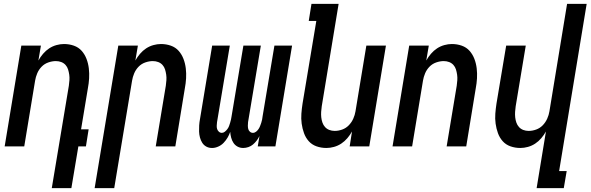

<svg xmlns="http://www.w3.org/2000/svg" viewBox="-20 -755 3045 990"><path d="M247 215 335 -313Q337 -327 338 -341.5Q339 -356 337 -370Q335 -384 331 -397Q327 -410 318 -420Q309 -430 296 -435Q283 -440 268 -440Q249 -440 229 -433Q209 -426 194.5 -411Q180 -396 172 -377Q164 -358 161 -339L105 0H4L90 -520H191L178 -443Q188 -461 202 -477.5Q216 -494 233.5 -505.5Q251 -517 271 -522.5Q291 -528 310 -528Q337 -528 361 -519.5Q385 -511 401 -493Q417 -475 426 -451.5Q435 -428 438 -402.5Q441 -377 439.5 -351Q438 -325 433 -299L398 -88H437L423 0H384L348 215Z M468 215 590 -520H691L678 -443Q688 -461 702 -477.5Q716 -494 733.5 -505.5Q751 -517 771 -522.5Q791 -528 810 -528Q837 -528 861 -519.5Q885 -511 901 -493Q917 -475 926 -451.5Q935 -428 938 -402.5Q941 -377 939.5 -351Q938 -325 933 -299L884 0H783L835 -313Q837 -327 838 -341.5Q839 -356 837 -370Q835 -384 831 -397Q827 -410 818 -420Q809 -430 796 -435Q783 -440 768 -440Q749 -440 729 -433Q709 -426 694.5 -411Q680 -396 672 -377Q664 -358 661 -339L569 215Z M1234 8Q1218 8 1205 1Q1192 -6 1184 -18Q1176 -30 1172 -45Q1168 -60 1167 -75Q1162 -60 1153.5 -45.5Q1145 -31 1133 -18.5Q1121 -6 1105 1Q1089 8 1074 8H1073Q1057 8 1044 1Q1031 -6 1023 -18.5Q1015 -31 1011 -46Q1007 -61 1006.5 -76.5Q1006 -92 1007 -108Q1008 -124 1011 -140L1074 -520H1165L1099 -125Q1098 -116 1097.5 -107Q1097 -98 1099.5 -90Q1102 -82 1108.5 -76Q1115 -70 1124 -70Q1132 -70 1139.5 -76Q1147 -82 1152.5 -89.5Q1158 -97 1161 -105Q1164 -113 1166.5 -121.5Q1169 -130 1171 -138.5Q1173 -147 1174 -155L1235 -520H1325L1259 -125Q1258 -116 1258 -107Q1258 -98 1260 -90Q1262 -82 1268.5 -76Q1275 -70 1284 -70Q1293 -70 1300.5 -76Q1308 -82 1313 -89.5Q1318 -97 1321 -105Q1324 -113 1327 -121.5Q1330 -130 1331.5 -138.5Q1333 -147 1334 -155L1395 -520H1486L1400 0H1309L1318 -54Q1312 -41 1303.5 -30Q1295 -19 1284.5 -10Q1274 -1 1260.5 3.5Q1247 8 1234 8Z M1663 8Q1636 8 1612 -0.5Q1588 -9 1572 -27Q1556 -45 1547.5 -68.5Q1539 -92 1535.5 -117.5Q1532 -143 1534 -169Q1536 -195 1540 -221L1611 -647H1572L1586 -735H1726L1639 -207Q1637 -193 1636 -178.5Q1635 -164 1636.5 -150Q1638 -136 1642.5 -123Q1647 -110 1656 -100Q1665 -90 1678 -85Q1691 -80 1706 -80Q1725 -80 1744.5 -87Q1764 -94 1778.5 -109Q1793 -124 1801.5 -143Q1810 -162 1813 -181L1869 -520H1970L1884 0H1783L1795 -77Q1785 -59 1771 -42.5Q1757 -26 1739.5 -14.5Q1722 -3 1702 2.5Q1682 8 1663 8Z M2004 0 2090 -520H2191L2178 -443Q2188 -461 2202 -477.5Q2216 -494 2233.5 -505.5Q2251 -517 2271 -522.5Q2291 -528 2310 -528Q2337 -528 2361 -519.5Q2385 -511 2401 -493Q2417 -475 2426 -451.5Q2435 -428 2438 -402.5Q2441 -377 2439.5 -351Q2438 -325 2433 -299L2384 0H2283L2335 -313Q2337 -327 2338 -341.5Q2339 -356 2337 -370Q2335 -384 2331 -397Q2327 -410 2318 -420Q2309 -430 2296 -435Q2283 -440 2268 -440Q2249 -440 2229 -433Q2209 -426 2194.5 -411Q2180 -396 2172 -377Q2164 -358 2161 -339L2105 0Z M2747 215 2795 -77Q2785 -59 2771 -42.5Q2757 -26 2739.5 -14.5Q2722 -3 2702 2.5Q2682 8 2663 8Q2636 8 2612 -0.5Q2588 -9 2572 -27Q2556 -45 2547.5 -68.5Q2539 -92 2535.5 -117.5Q2532 -143 2534 -169Q2536 -195 2540 -221L2590 -520H2691L2639 -207Q2637 -193 2636 -178.5Q2635 -164 2636.5 -150Q2638 -136 2642.5 -123Q2647 -110 2656 -100Q2665 -90 2678 -85Q2691 -80 2706 -80Q2725 -80 2744.5 -87Q2764 -94 2778.5 -109Q2793 -124 2801.5 -143Q2810 -162 2813 -181L2904 -735H3005L2863 127H2902L2887 215Z"/></svg>

Font: Iosevka Semibold
Style: Italic
Weight: 600
Italic angle: -9°
Monospace: yes
Designer: Belleve Invis
Foundry: Belleve Invis
Version: Version 32.5.0; ttfautohint (v1.8.4)